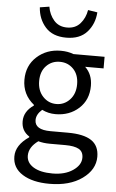

<svg xmlns="http://www.w3.org/2000/svg" viewBox="-62 -772 629 1038"><g transform="rotate(5 252.0 -253.0)"><path d="M246 224Q155 224 100 189.5Q45 155 45 93Q45 31 116 -17V-21Q73 -48 73 -100Q73 -154 126 -190V-194Q63 -245 63 -325Q63 -402 116 -450Q169 -498 246 -498Q284 -498 315 -486H484V-423H384Q424 -385 424 -323Q424 -247 373 -200.5Q322 -154 246 -154Q207 -154 173 -171Q142 -144 142 -113Q142 -60 228 -60H322Q408 -60 450 -32Q492 -4 492 56Q492 126 424 175Q356 224 246 224ZM173 -241Q203 -209 246 -209Q289 -209 319 -241Q349 -273 349 -325Q349 -377 319.5 -407.5Q290 -438 246 -438Q202 -438 172.5 -407.5Q143 -377 143 -325Q143 -273 173 -241ZM258 167Q325 167 368.5 137.5Q412 108 412 68Q412 35 387.5 21.5Q363 8 314 8H230Q195 8 167 0Q117 36 117 82Q117 121 154.5 144Q192 167 258 167ZM112 -722 163 -730Q170 -687 196.5 -656.5Q223 -626 268 -626Q313 -626 339.5 -656.5Q366 -687 373 -730L424 -722Q420 -659 381 -615Q342 -571 268 -571Q194 -571 155 -615Q116 -659 112 -722Z"/></g></svg>

Font: Toshiba Sans
Style: Regular
Weight: 400
Designer: Paul D. Hunt
Foundry: Toshiba Corporation
Version: Version 2.020;PS 2.0;hotconv 1.0.86;makeotf.lib2.5.63406